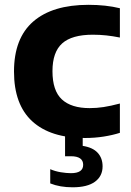

<svg xmlns="http://www.w3.org/2000/svg" viewBox="-20 -576 557 816"><path d="M340.5 10.5Q194.5 10.5 117 -60.5Q39.5 -131.5 39.5 -272Q39.5 -413.5 121.2 -484.5Q203 -555.5 356 -555.5Q430 -555.5 489.5 -541V-416.5Q459.5 -422.5 431.8 -425.5Q404 -428.5 374.5 -428.5Q285.5 -428.5 244.2 -391.5Q203 -354.5 203 -273.5Q203 -190.5 243 -153.5Q283 -116.5 361 -116.5Q390.5 -116.5 420.2 -121Q450 -125.5 489.5 -136V-11.5Q458.5 -1.5 420.2 4.5Q382 10.5 340.5 10.5ZM288.5 220Q234.5 220 193.5 203.5V143Q214 152 238.2 156Q262.5 160 281.5 160Q333.5 160 333.5 124.5Q333.5 88 281 88H256.5V-10H331.5V44Q374 50.5 395 73.2Q416 96 416 131Q416 172.5 383.8 196.2Q351.5 220 288.5 220Z"/></svg>

Font: Encode Sans Semi Expanded
Style: Bold
Weight: 700
Width: 6
Designer: Multiple Designers
Foundry: Impallari Type
Version: Version 3.000; ttfautohint (v1.8.3) -l 8 -r 50 -G 200 -x 14 